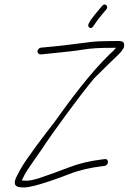

<svg xmlns="http://www.w3.org/2000/svg" viewBox="-20 -835 568 847"><path d="M390.5 -718C404 -738.4 418.2 -757.4 433.1 -775L447 -791C462.6 -805.7 443.4 -824.7 431.5 -810L417.8 -794C385.1 -755.9 368.9 -732.3 369.3 -723C369.8 -711.6 382.9 -706.1 390.5 -718ZM159.2 -595 171.4 -596C180.2 -596.7 197.4 -598.4 223.2 -601.3C271.3 -607 306.1 -609.2 346.9 -616.2C385.8 -622.8 426.7 -624 474 -624H491.5C488 -618.7 478.9 -609.4 464.3 -596.2C381.5 -517.2 287.5 -391.1 219.6 -295.5C183.4 -249 98.7 -139.6 68.7 -85.8C54.6 -60.6 46.9 -43.8 45.6 -35.5C41.8 -11.6 60.4 -8 85.8 -8C113.4 -8 184.4 -27.7 285 -67C328.3 -83.9 377.9 -95.3 424.7 -101L441 -103C461.1 -106.3 461.1 -136.2 441.7 -133L425.4 -131C376.5 -125 326.7 -113.3 282.4 -96C247.6 -82.4 188.2 -60.9 149.6 -48C127.2 -41.3 110.5 -38 99.5 -38C88.5 -38 80.7 -38.3 76.2 -39C83.3 -53.5 89.1 -67 100.3 -84C124 -119.9 128.7 -125.1 159.3 -169.3C212.4 -250.7 331.3 -413.1 395.6 -489.7C450.7 -544.5 484.5 -577.6 497 -589C508.7 -599.7 517.2 -609.7 522.7 -619C525.9 -622.3 527.6 -628.5 527.6 -637.5C527.8 -656 510.8 -654 486.3 -654C472.9 -654 460.2 -653.8 448.2 -653.5L413.7 -652.5C404.1 -652.2 393.7 -651.3 382.5 -650C325.7 -643.2 247.7 -632.1 174.1 -626L162 -625C153.8 -625 146.9 -617.8 145.5 -609.5C144.2 -601.1 151.1 -595 159.2 -595Z"/></svg>

Font: MewTooHand
Style: CondIta
Weight: 400
Designer: Mew Too, Robert Jablonski
Version: Version 0.77